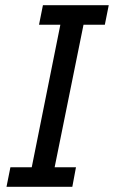

<svg xmlns="http://www.w3.org/2000/svg" viewBox="-20 -718 438 738"><path d="M5 0 20 -75H102L212 -623H130L145 -698H398L383 -623H301L190 -75H272L258 0Z"/></svg>

Font: IBM Plex Sans Cond Text
Style: Italic
Weight: 450
Width: 3
Italic angle: -11°
Designer: Mike Abbink, Paul van der Laan, Pieter van Rosmalen
Foundry: Bold Monday
Version: Version 1.3